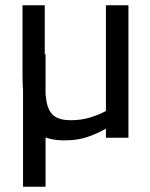

<svg xmlns="http://www.w3.org/2000/svg" viewBox="-20 -520 567 725"><path d="M223 10Q159 10 124.5 -16Q90 -42 77.5 -97.5Q65 -153 65 -239V-500H149V-240Q149 -176 155.5 -138Q162 -100 183.5 -83Q205 -66 247 -66Q289 -66 324 -77.5Q359 -89 380 -101V-500H465V0H380V-34Q348 -16 311 -3Q274 10 223 10ZM67 185V-315H152V185Z"/></svg>

Font: Cairo Medium
Style: Regular
Weight: 500
Designer: Mohamed Gaber, Accademia di Belle Arti di Urbino
Foundry: Kief Type Foundry, Accademia di Belle Arti di Urbino
Version: Version 3.117